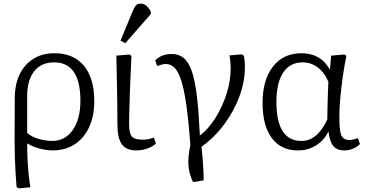

<svg xmlns="http://www.w3.org/2000/svg" viewBox="-20 -811 2016 1053"><path d="M84 222 71 215Q68 184 65.5 141Q63 98 61.5 52Q60 6 60 -34L61 -272Q61 -347 87.5 -402.5Q114 -458 163 -488.5Q212 -519 279 -519Q383 -519 440 -450.5Q497 -382 497 -257Q497 -175 469 -114Q441 -53 389.5 -19.5Q338 14 269 14Q247 14 220 9Q193 4 169 -5Q145 -14 131 -24H129Q129 16 131 62Q133 108 137.5 149Q142 190 147 216ZM267 -38Q337 -38 379 -98Q421 -158 421 -258Q421 -469 277 -469Q206 -469 167.5 -420Q129 -371 129 -283V-82Q151 -62 189.5 -50Q228 -38 267 -38Z M728 14Q673 14 648.5 -19.5Q624 -53 624 -128Q624 -165 623.5 -215Q623 -265 622 -319Q621 -373 620 -422Q619 -471 618 -506L689 -512L701 -505Q699 -462 696.5 -406.5Q694 -351 692 -295.5Q690 -240 689 -195.5Q688 -151 688 -131Q688 -80 703 -62.5Q718 -45 760 -45Q778 -45 792 -47.5Q806 -50 824 -57L835 -24Q818 -7 788.5 3.5Q759 14 728 14ZM667 -574 641 -588 707 -748Q716 -771 725 -781Q734 -791 752 -791Q785 -791 807 -747V-734Z M1038 186Q1017 143 1013.5 96Q1010 49 1024 -15Q1012 -182 995 -279.5Q978 -377 953 -418.5Q928 -460 889 -460Q873 -460 842 -449L831 -480Q866 -515 922 -515Q961 -515 988 -492.5Q1015 -470 1032.5 -419Q1050 -368 1060 -282.5Q1070 -197 1076 -70H1080Q1127 -108 1164 -168Q1201 -228 1223 -298Q1245 -368 1245 -435Q1245 -480 1238 -507L1305 -513L1317 -506Q1323 -481 1323 -444Q1323 -363 1293 -282Q1263 -201 1209.5 -129Q1156 -57 1085 -6Q1090 37 1093.5 88.5Q1097 140 1097 178Q1057 187 1038 186Z M1614 14Q1521 14 1470.5 -54Q1420 -122 1420 -246Q1420 -373 1477 -446Q1534 -519 1633 -519Q1739 -519 1788 -431H1790L1796 -506L1868 -512L1880 -505Q1868 -449 1859.5 -387.5Q1851 -326 1846 -270.5Q1841 -215 1841 -175Q1841 -123 1845.5 -94Q1850 -65 1862.5 -54Q1875 -43 1897 -43Q1913 -43 1943 -53L1954 -21Q1918 14 1866 14Q1828 14 1808 -10.5Q1788 -35 1782 -87H1780Q1755 -39 1711.5 -12.5Q1668 14 1614 14ZM1633 -38Q1721 -38 1775 -156Q1775 -179 1776 -214.5Q1777 -250 1778 -289Q1779 -328 1781 -362Q1761 -412 1723.5 -440.5Q1686 -469 1640 -469Q1570 -469 1533 -413Q1496 -357 1496 -252Q1496 -38 1633 -38Z"/></svg>

Font: Literata 12pt Light
Style: Regular
Weight: 300
Designer: Latin by Veronika Burian and Jose Scaglione. Greek by Irene Vlachou. Cyrillic by Vera Evstafieva.
Foundry: TypeTogether
Version: Version 3.002